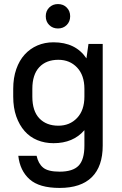

<svg xmlns="http://www.w3.org/2000/svg" viewBox="-20 -716 600 944"><path d="M243 -12Q200 -12 163.5 -27Q127 -42 101 -71.5Q75 -101 60 -143.5Q45 -186 45 -241V-279Q45 -333 60 -376Q75 -419 101.5 -448Q128 -477 164 -492.5Q200 -508 243 -508Q352 -508 405 -429L415 -500H485V0Q485 102 431.5 155Q378 208 273 208Q173 208 125.5 165.5Q78 123 70 50H160Q168 88 192 108Q216 128 273 128Q338 128 366.5 98.5Q395 69 395 0V-76Q340 -12 243 -12ZM267 -98Q323 -98 359 -136Q395 -174 395 -241V-279Q395 -346 359 -384Q323 -422 267 -422Q207 -422 173 -385.5Q139 -349 139 -279V-241Q139 -170 173.5 -134Q208 -98 267 -98ZM265 -576Q239 -576 222 -593Q205 -610 205 -636Q205 -662 222 -679Q239 -696 265 -696Q291 -696 308 -679Q325 -662 325 -636Q325 -610 308 -593Q291 -576 265 -576Z"/></svg>

Font: PT Root UI Web Medium
Style: Regular
Weight: 500
Designer: Vitaly Kuzmin
Foundry: ParaType Ltd.
Version: Version 1.001W